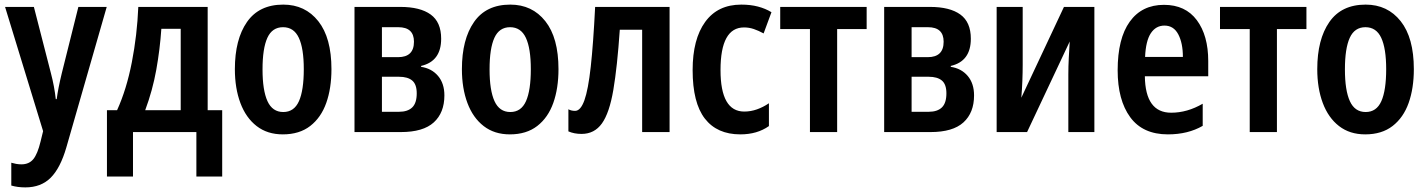

<svg xmlns="http://www.w3.org/2000/svg" viewBox="-20 -573 6193 833"><path d="M2 -543H127L201 -255Q216 -198 222 -143H226Q232 -189 248 -255L320 -543H443L268 66Q242 156 200 198Q158 240 90 240Q73 240 58 238Q43 236 29 232V133Q39 136 50 138Q61 140 73 140Q106 140 124.5 117.5Q143 95 156 41L167 -4Z M881 -543V-95H944V193H832V0H557V193H444V-95H488Q529 -185 552 -303Q575 -421 580 -543ZM764 -448H680Q674 -359 658 -270Q642 -181 610 -95H764Z M1418 -273Q1418 -190 1395.5 -126.5Q1373 -63 1326 -26.5Q1279 10 1207 10Q1140 10 1093.5 -26Q1047 -62 1023 -126Q999 -190 999 -273Q999 -402 1051.5 -477.5Q1104 -553 1209 -553Q1304 -553 1361 -481Q1418 -409 1418 -273ZM1119 -272Q1119 -181 1140.5 -134Q1162 -87 1209 -87Q1256 -87 1277 -134Q1298 -181 1298 -273Q1298 -363 1276.5 -409Q1255 -455 1208 -455Q1161 -455 1140 -409Q1119 -363 1119 -272Z M1894 -405Q1894 -307 1807 -287V-283Q1853 -276 1880.5 -243.5Q1908 -211 1908 -159Q1908 -84 1862 -42Q1816 0 1719 0H1518V-543H1717Q1803 -543 1848.5 -510Q1894 -477 1894 -405ZM1776 -392Q1776 -455 1708 -455H1637V-325H1707Q1776 -325 1776 -392ZM1788 -168Q1788 -207 1768.5 -223.5Q1749 -240 1711 -240H1637V-88H1711Q1749 -88 1768.5 -107Q1788 -126 1788 -168Z M2403 -273Q2403 -190 2380.5 -126.5Q2358 -63 2311 -26.5Q2264 10 2192 10Q2125 10 2078.5 -26Q2032 -62 2008 -126Q1984 -190 1984 -273Q1984 -402 2036.5 -477.5Q2089 -553 2194 -553Q2289 -553 2346 -481Q2403 -409 2403 -273ZM2104 -272Q2104 -181 2125.5 -134Q2147 -87 2194 -87Q2241 -87 2262 -134Q2283 -181 2283 -273Q2283 -363 2261.5 -409Q2240 -455 2193 -455Q2146 -455 2125 -409Q2104 -363 2104 -272Z M2885 0H2766V-444H2669Q2658 -283 2641 -183Q2624 -83 2591.5 -37.5Q2559 8 2503 8Q2471 8 2446 -3V-99Q2458 -92 2475 -92Q2499 -92 2515.5 -138Q2532 -184 2543 -283.5Q2554 -383 2562 -543H2885Z M3192 10Q3091 10 3038 -58.5Q2985 -127 2985 -269Q2985 -403 3039.5 -478Q3094 -553 3196 -553Q3236 -553 3268.5 -544.5Q3301 -536 3327 -520L3293 -428Q3271 -440 3250.5 -447Q3230 -454 3208 -454Q3106 -454 3106 -269Q3106 -89 3209 -89Q3237 -89 3264 -98.5Q3291 -108 3316 -125V-26Q3265 10 3192 10Z M3740 -447H3612V0H3494V-447H3365V-543H3740Z M4192 -405Q4192 -307 4105 -287V-283Q4151 -276 4178.5 -243.5Q4206 -211 4206 -159Q4206 -84 4160 -42Q4114 0 4017 0H3816V-543H4015Q4101 -543 4146.5 -510Q4192 -477 4192 -405ZM4074 -392Q4074 -455 4006 -455H3935V-325H4005Q4074 -325 4074 -392ZM4086 -168Q4086 -207 4066.5 -223.5Q4047 -240 4009 -240H3935V-88H4009Q4047 -88 4066.5 -107Q4086 -126 4086 -168Z M4417 -543V-292Q4417 -259 4415.5 -221Q4414 -183 4411 -149L4596 -543H4728V0H4615V-250Q4615 -284 4617 -323Q4619 -362 4621 -393L4436 0H4304V-543Z M5030 -552Q5123 -552 5172.5 -485.5Q5222 -419 5222 -308V-242H4947Q4949 -84 5061 -84Q5131 -84 5198 -123V-27Q5134 10 5047 10Q4938 10 4883.5 -64.5Q4829 -139 4829 -268Q4829 -406 4881.5 -479Q4934 -552 5030 -552ZM5032 -462Q4995 -462 4973 -429Q4951 -396 4948 -326H5112Q5112 -386 5092 -424Q5072 -462 5032 -462Z M5648 -447H5520V0H5402V-447H5273V-543H5648Z M6114 -273Q6114 -190 6091.5 -126.5Q6069 -63 6022 -26.5Q5975 10 5903 10Q5836 10 5789.5 -26Q5743 -62 5719 -126Q5695 -190 5695 -273Q5695 -402 5747.5 -477.5Q5800 -553 5905 -553Q6000 -553 6057 -481Q6114 -409 6114 -273ZM5815 -272Q5815 -181 5836.5 -134Q5858 -87 5905 -87Q5952 -87 5973 -134Q5994 -181 5994 -273Q5994 -363 5972.5 -409Q5951 -455 5904 -455Q5857 -455 5836 -409Q5815 -363 5815 -272Z"/></svg>

Font: Avrile Sans Condensed SemiBold
Style: Regular
Weight: 600
Width: 3
Designer: Monotype Design Team
Foundry: Monotype Imaging Inc.
Version: Version 2.001;September 10, 2019;FontCreator 11.5.0.2425 64-